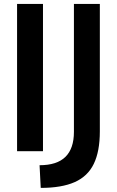

<svg xmlns="http://www.w3.org/2000/svg" viewBox="-20 -752 582 955"><path d="M193.8 -732.4H64.9V0H193.8ZM182.6 182.6Q286.6 182.6 351.6 153.8Q416.5 125 446.5 63Q476.6 1 476.6 -98.6V-732.4H347.7V-96.2Q347.7 -13.2 305.4 28.3Q263.2 69.8 176.8 69.8Z"/></svg>

Font: Kumbh Sans SemiBold
Style: Regular
Weight: 600
Version: Version 1.005